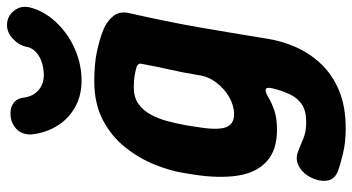

<svg xmlns="http://www.w3.org/2000/svg" viewBox="-254 -556 1026 559"><g transform="rotate(-90 259.5 -277.0)"><path d="M164 216Q124 216 91 208Q58 200 39 193Q18 184 13.5 166Q9 148 17 126Q28 96 50.5 82Q73 68 96 77Q113 83 133.5 92Q154 101 182 101Q215 101 233.5 89Q252 77 263 55Q274 33 281 4Q284 -9 282 -13.5Q280 -18 275 -17Q268 -17 254 -8.5Q240 0 217.5 8Q195 16 161 16Q101 16 68 -14.5Q35 -45 27 -99.5Q19 -154 30 -225L34 -250Q40 -291 58 -337Q76 -383 108 -424Q140 -465 188 -490.5Q236 -516 302 -516Q352 -516 387.5 -508.5Q423 -501 451 -490Q476 -480 491.5 -461Q507 -442 500 -413Q488 -360 478 -311Q468 -262 459.5 -214Q451 -166 443 -117Q435 -68 426 -14Q420 27 402.5 68Q385 109 354 142.5Q323 176 276.5 196Q230 216 164 216ZM206 -109Q231 -109 255.5 -123Q280 -137 298 -160.5Q316 -184 320 -214Q327 -257 336 -296.5Q345 -336 352 -375Q354 -382 352.5 -385.5Q351 -389 346 -392Q337 -395 321.5 -398Q306 -401 284 -401Q256 -401 237 -388Q218 -375 205.5 -352.5Q193 -330 186 -303.5Q179 -277 174 -250L170 -225Q159 -162 167 -135.5Q175 -109 206 -109ZM209 -760Q228 -760 240.5 -749.5Q253 -739 255 -717Q259 -693 276.5 -678Q294 -663 320 -663Q338 -663 356 -668.5Q374 -674 386.5 -685.5Q399 -697 402 -712Q406 -734 424.5 -752Q443 -770 465 -770H466Q491 -770 507 -750Q523 -730 517 -704Q507 -663 474.5 -628Q442 -593 397 -573Q352 -553 303 -553Q259 -553 224.5 -573Q190 -593 170 -627.5Q150 -662 147 -702Q147 -729 165 -744.5Q183 -760 208 -760Z"/></g></svg>

Font: Winky Sans SemiBold
Style: Italic
Weight: 600
Italic angle: -8.97852°
Designer: Simon Atzbach
Foundry: typofactur
Version: Version 1.205